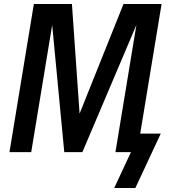

<svg xmlns="http://www.w3.org/2000/svg" viewBox="-20 -755 840 953"><path d="M652 178H547L630 0H553L657 -631L389 0H299L239 -631L135 0H27L148 -735H337L375 -191L593 -735H782L676 -92H778Z"/></svg>

Font: Iosevka Aile Semibold
Style: Italic
Weight: 600
Italic angle: -9°
Designer: Belleve Invis
Foundry: Belleve Invis
Version: Version 31.1.0; ttfautohint (v1.8.4)